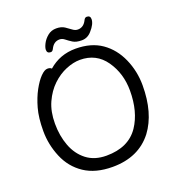

<svg xmlns="http://www.w3.org/2000/svg" viewBox="-157 -1002 1059 1152"><g transform="rotate(-20 372.5 -426.0)"><path d="M354 -52Q495 -52 560 -148Q619 -236 619 -371Q619 -481 561 -564Q503 -647 399 -647Q357 -647 309.5 -627.5Q262 -608 221 -569Q180 -530 154 -472.5Q128 -415 128 -338Q128 -260 152.5 -195Q177 -130 227.5 -91Q278 -52 354 -52ZM366 24Q257 24 186 -23.5Q115 -71 81 -152.5Q47 -234 47 -320Q47 -405 63.5 -464Q80 -523 104.5 -568Q129 -613 154 -638.5Q179 -664 198 -664Q216 -664 224 -655Q297 -719 397 -719Q497 -719 563.5 -672.5Q630 -626 665.5 -545.5Q701 -465 701 -375Q701 -198 621 -91Q532 24 366 24ZM252 -750Q228 -750 228 -773Q228 -788 240 -811.5Q252 -835 275 -854Q298 -873 330 -873Q362 -873 382.5 -859.5Q403 -846 418.5 -834Q434 -822 451 -822Q488 -822 507 -861Q514 -876 526 -876Q549 -876 549 -853Q549 -822 514 -783Q488 -753 451 -753Q415 -753 394.5 -766Q374 -779 358.5 -791.5Q343 -804 326 -804Q289 -804 270 -765Q263 -750 252 -750Z"/></g></svg>

Font: LXGW WenKai Lite Medium
Style: Regular
Weight: 500
Designer: LXGW / Fontworks Inc.
Foundry: LXGW / Fontworks Inc.
Version: Version 1.511; March 25, 2025